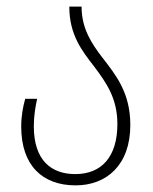

<svg xmlns="http://www.w3.org/2000/svg" viewBox="-20 -549 461 579"><path d="M208 10C301 10 373 -51 373 -172C373 -269 330 -322 289 -375C256 -418 226 -463 226 -529H189C189 -444 227 -396 265 -347C300 -300 334 -253 334 -175C334 -77 287 -24 207 -24C135 -24 82 -65 82 -168C82 -201 87 -228 92 -251H56C49 -226 44 -199 44 -167C44 -50 108 10 208 10Z"/></svg>

Font: Noto Sans Georgian Condensed ExtraLight
Style: Regular
Weight: 200
Width: 3
Designer: Monotype Design Team, Akaki Razmadze
Foundry: Google LLC
Version: Version 2.005